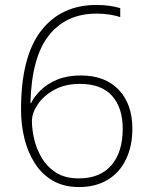

<svg xmlns="http://www.w3.org/2000/svg" viewBox="-20 -746 610 776"><path d="M65 -303Q65 -517 146 -621.5Q227 -726 370 -726Q398 -726 422.5 -722.5Q447 -719 466 -713V-677Q448 -683 423.5 -687Q399 -691 370 -691Q248 -691 178 -603.5Q108 -516 103 -330H106Q119 -357 145.5 -382.5Q172 -408 212 -424.5Q252 -441 307 -441Q405 -441 460 -383Q515 -325 515 -226Q515 -156 489.5 -102.5Q464 -49 415.5 -19.5Q367 10 299 10Q238 10 194 -15.5Q150 -41 121.5 -85Q93 -129 79 -185Q65 -241 65 -303ZM299 -25Q384 -25 430 -78Q476 -131 476 -226Q476 -310 433 -358.5Q390 -407 303 -407Q243 -407 199.5 -383Q156 -359 132.5 -324Q109 -289 109 -256Q109 -226 117.5 -186.5Q126 -147 147.5 -110Q169 -73 205.5 -49Q242 -25 299 -25Z"/></svg>

Font: Noto Sans Khmer UI ExtraLight
Style: Regular
Weight: 200
Designer: Danh Hong and the Monotype Design Team
Foundry: Monotype Imaging Inc.
Version: Version 2.002; ttfautohint (v1.8.4.7-5d5b)